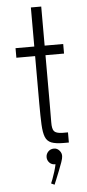

<svg xmlns="http://www.w3.org/2000/svg" viewBox="-61 -734 445 979"><g transform="rotate(-5 162.0 -244.5)"><path d="M136 -208V-451H40V-500H136V-700H189V-500H284V-451H189V-208Q189 -142 188.5 -108Q188 -74 198 -62Q208 -50 239 -49H269V3H242Q202 3 180 -5.5Q158 -14 149 -36.5Q140 -59 138 -100.5Q136 -142 136 -208ZM149.3 67.6Q149.3 51.3 160.9 39.2Q172.6 27.1 190.7 27.1Q207.1 27.1 218.7 40.9Q230.4 54.7 228.6 71.1Q228.6 79.7 221.7 99.6Q214.8 119.4 205.3 143.1Q195.8 166.9 188.1 185.8Q180.3 204.8 177.7 210.9L160.5 203.1Q163.1 197.9 169.1 182Q175.1 166 181.6 145.3Q188.1 124.6 191.5 107.3Q172.6 108.2 160.9 96.1Q149.3 84 149.3 67.6Z"/></g></svg>

Font: Kulim Park ExtraLight
Style: Regular
Weight: 275
Designer: Noponies / Dale Sattler
Foundry: Noponies
Version: Version 1.000; ttfautohint (v1.8.3)